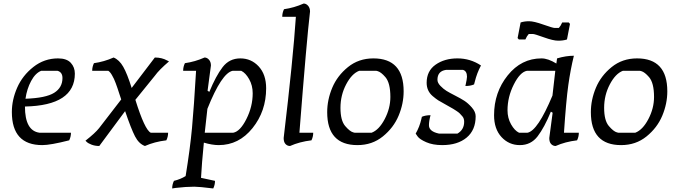

<svg xmlns="http://www.w3.org/2000/svg" viewBox="-20 -810 3818 1085"><path d="M381 -60Q381 -37 371 -17Q265 10 219 10Q47 10 47 -177Q47 -246 77 -314.5Q107 -383 168.5 -431.5Q230 -480 308 -480Q357 -480 380 -455Q403 -430 403 -394Q403 -214 121 -208Q121 -71 203 -60ZM333 -369Q333 -402 305 -410H213Q180 -397 156 -352.5Q132 -308 124 -252Q239 -256 286 -285.5Q333 -315 333 -369Z M930 -60Q930 -37 920 -17Q853 -9 799 15Q765 3 743 -39.5Q721 -82 687 -182L541 15Q517 15 497.5 7.5Q478 0 470 -8L463 -15Q518 -58 540 -86L665 -248L654 -281Q647 -302 643.5 -313Q640 -324 634 -339.5Q628 -355 624 -364Q620 -373 614 -383Q604 -402 592 -410H501Q501 -433 511 -453Q568 -461 622 -485Q654 -472 676.5 -432.5Q699 -393 724 -313L855 -485Q895 -485 925 -468L935 -463Q878 -414 856 -383L745 -246Q798 -76 832 -60Z M1216 10Q1179 10 1132 -4Q1120 117 1116 195L1195 212Q1195 235 1185 255Q1105 245 1078 245Q1031 245 972 252L953 255Q953 232 963 212Q1000 203 1029 185Q1054 32 1065 -86.5Q1076 -205 1088 -410H1015Q1015 -433 1025 -453Q1082 -461 1136 -485Q1150 -485 1161 -472.5Q1172 -460 1172 -440L1153 -297L1163 -291Q1200 -381 1238 -430.5Q1276 -480 1338 -480Q1400 -480 1442 -434.5Q1484 -389 1484 -311Q1484 -182 1407 -86Q1330 10 1216 10ZM1408 -283Q1408 -327 1388 -362.5Q1368 -398 1343 -410H1295Q1233 -398 1152 -195L1137 -60H1298Q1337 -67 1372.5 -137.5Q1408 -208 1408 -283Z M1575 -715Q1575 -738 1585 -758Q1642 -766 1696 -790Q1710 -790 1721 -777.5Q1732 -765 1732 -745Q1713 -585 1672 -60H1750Q1750 -37 1740 -17Q1673 -9 1619 15Q1604 15 1593.5 4Q1583 -7 1583 -30Q1636 -475 1652 -715Z M1976 -62 1984 -60H2080Q2122 -76 2154 -137Q2186 -198 2186 -262Q2186 -341 2158 -374Q2133 -403 2114 -408L2106 -410H2010Q1968 -394 1936 -333Q1904 -272 1904 -200.5Q1904 -129 1930.5 -98Q1957 -67 1976 -62ZM2000 10Q1829 10 1829 -176Q1829 -246 1857.5 -314Q1886 -382 1946.5 -431Q2007 -480 2090 -480Q2261 -480 2261 -294Q2261 -224 2232.5 -156Q2204 -88 2143.5 -39Q2083 10 2000 10Z M2603 -122Q2603 -141 2593 -152.5Q2583 -164 2577.5 -169.5Q2572 -175 2559 -183.5Q2546 -192 2541 -195Q2516 -210 2492.5 -222.5Q2469 -235 2456.5 -243Q2444 -251 2425 -267Q2391 -296 2391 -342Q2391 -409 2441.5 -444.5Q2492 -480 2565 -480Q2638 -480 2698 -440Q2675 -397 2663 -348L2659 -333Q2639 -324 2610 -324Q2619 -365 2619 -376Q2619 -408 2597 -415H2500Q2452 -408 2452 -359Q2452 -342 2469 -324.5Q2486 -307 2503 -296.5Q2520 -286 2551.5 -270Q2583 -254 2604 -240.5Q2625 -227 2646.5 -202.5Q2668 -178 2668 -153Q2668 -75 2617 -32.5Q2566 10 2479 10Q2426 10 2388.5 -6.5Q2351 -23 2340 -39L2329 -55Q2351 -93 2361 -137L2364 -150Q2384 -159 2413 -159Q2404 -126 2404 -102Q2404 -67 2461 -55H2565Q2603 -77 2603 -122Z M3251 -60Q3251 -37 3241 -17Q3174 -9 3120 15Q3105 15 3094.5 4Q3084 -7 3084 -30L3103 -173L3093 -179Q3056 -89 3018 -39.5Q2980 10 2918 10Q2856 10 2814 -35.5Q2772 -81 2772 -159Q2772 -288 2849 -384Q2926 -480 3040 -480Q3077 -480 3124 -451Q3126 -469 3128 -480Q3178 -495 3223 -495Q3204 -418 3191.5 -329Q3179 -240 3167 -60ZM2848 -187Q2848 -143 2868 -107.5Q2888 -72 2913 -60H2961Q3019 -71 3102 -270Q3106 -312 3118 -410H2958Q2919 -403 2883.5 -332.5Q2848 -262 2848 -187ZM3184 -587Q3163 -580 3134.5 -580Q3106 -580 3053.5 -599Q3001 -618 2991 -618H2968Q2957 -606 2949 -587H2912L2905 -595L2922 -683Q2943 -690 2970 -690Q2997 -690 3050.5 -671Q3104 -652 3115 -652H3138Q3149 -664 3157 -683H3194L3201 -675Z M3466 -62 3474 -60H3570Q3612 -76 3644 -137Q3676 -198 3676 -262Q3676 -341 3648 -374Q3623 -403 3604 -408L3596 -410H3500Q3458 -394 3426 -333Q3394 -272 3394 -200.5Q3394 -129 3420.5 -98Q3447 -67 3466 -62ZM3490 10Q3319 10 3319 -176Q3319 -246 3347.5 -314Q3376 -382 3436.5 -431Q3497 -480 3580 -480Q3751 -480 3751 -294Q3751 -224 3722.5 -156Q3694 -88 3633.5 -39Q3573 10 3490 10Z"/></svg>

Font: Kotta One
Style: Regular
Weight: 400
Designer: Ania Kruk
Foundry: Ania Kruk
Version: Version 1.001